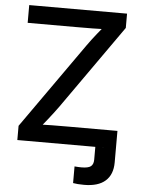

<svg xmlns="http://www.w3.org/2000/svg" viewBox="-61 -776 758 1031"><g transform="rotate(5 318.0 -260.0)"><path d="M372.1 204.1V114.3Q380.9 115.2 391.4 115.7Q401.9 116.2 409.7 116.2Q446.3 116.2 460.2 105Q474.1 93.8 474.1 68.8V0H585V74.2Q585 139.6 546.1 174.1Q507.3 208.5 431.6 208.5Q413.6 208.5 397.9 207.3Q382.3 206.1 372.1 204.1ZM53.7 0V-76.7L378.9 -537.6Q402.8 -571.3 429.9 -605Q457 -638.7 484.9 -672.4L496.1 -635.7Q450.7 -632.8 404.8 -632.3Q358.9 -631.8 313.5 -631.8H54.2V-727.5H581.5V-650.4L262.2 -197.3Q236.3 -161.6 208 -126Q179.7 -90.3 150.9 -55.2L139.6 -91.8Q185.5 -94.7 231.2 -95.2Q276.9 -95.7 322.8 -95.7H585V0Z"/></g></svg>

Font: Inter 18pt Medium
Style: Regular
Weight: 500
Designer: Rasmus Andersson
Foundry: rsms
Version: Version 4.001;git-66647c0bb